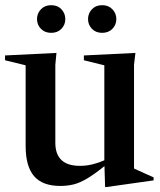

<svg xmlns="http://www.w3.org/2000/svg" viewBox="-22 -726 635 760"><path d="M197 -161Q197 -69.5 294.5 -69.5Q320.5 -69.5 345.2 -75.8Q370 -82 391 -91.5V-467.5L310 -487.5V-506.5L514 -516.5L508.5 -469.5V-59Q514.5 -56 529 -49.5Q543.5 -43 559.5 -35.8Q575.5 -28.5 586 -24V-12L398.5 14.5H394L391.5 -68.5Q350.5 -35.5 322 -18.8Q293.5 -2 269.2 4Q245 10 216.5 10Q146 10 112.8 -28.8Q79.5 -67.5 79.5 -148.5V-467.5L-2 -487.5V-506.5L201.5 -516.5L197 -469.5ZM180.5 -596Q155.5 -596 140 -612Q124.5 -628 124.5 -650.5Q124.5 -673 140 -689.2Q155.5 -705.5 180.5 -705.5Q206 -705.5 221.2 -689.2Q236.5 -673 236.5 -650.5Q236.5 -628 221.2 -612Q206 -596 180.5 -596ZM382.5 -596Q357 -596 341.8 -612Q326.5 -628 326.5 -650.5Q326.5 -673 341.8 -689.2Q357 -705.5 382.5 -705.5Q407.5 -705.5 423 -689.2Q438.5 -673 438.5 -650.5Q438.5 -628 423 -612Q407.5 -596 382.5 -596Z"/></svg>

Font: Newsreader 72pt Medium
Style: Regular
Weight: 500
Designer: Hugues Gentile
Foundry: Production Type
Version: Version 1.003; ttfautohint (v1.8.3)